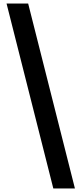

<svg xmlns="http://www.w3.org/2000/svg" viewBox="-20 -820 460 1084"><path d="M281 244 17 -800H139L403 244Z"/></svg>

Font: Noto Sans Malayalam Condensed
Style: Bold
Weight: 700
Width: 3
Designer: Jelle Bosma - Monotype Design Team
Foundry: Monotype Imaging Inc.
Version: Version 2.104; ttfautohint (v1.8.4.7-5d5b)